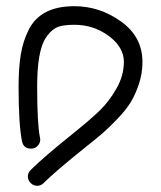

<svg xmlns="http://www.w3.org/2000/svg" viewBox="-20 -570 520 620"><path d="M110 -120Q110 -108 101.5 -99Q93 -90 80 -90Q56 -90 51 -114Q40 -169 40 -290Q40 -350 47 -393.5Q54 -437 73 -474.5Q92 -512 128.5 -531Q165 -550 220 -550Q302 -550 371 -500.5Q440 -451 440 -370Q440 -333 428.5 -298.5Q417 -264 401.5 -239Q386 -214 358 -185Q330 -156 311 -139.5Q292 -123 259 -97Q159 -17 121 21Q112 30 100 30Q88 30 79 21Q70 12 70 0Q70 -12 79 -21Q121 -63 221 -143Q273 -185 302.5 -213.5Q332 -242 356 -284Q380 -326 380 -370Q380 -418 331 -454Q282 -490 220 -490Q178 -490 159.5 -479.5Q141 -469 126 -445Q100 -402 100 -290Q100 -171 109 -126Q109 -125 109.5 -123Q110 -121 110 -120Z"/></svg>

Font: Pecita
Style: Book
Weight: 400
Width: 7
Version: Version 4.3